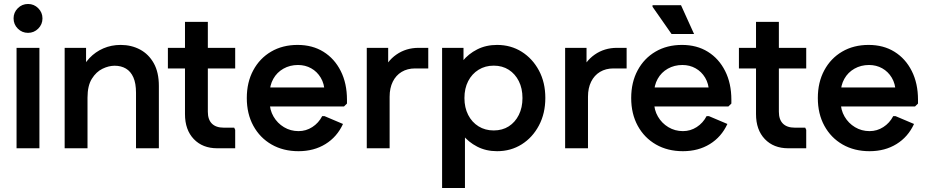

<svg xmlns="http://www.w3.org/2000/svg" viewBox="-20 -746 4675 966"><path d="M63.3 0V-505.3H178.3V0ZM121 -580.7Q91 -580.7 69.7 -601.9Q48.3 -623.1 48.3 -653.7Q48.3 -683.3 69.6 -704.7Q90.8 -726 121.3 -726Q151 -726 172.3 -704.7Q193.7 -683.3 193.7 -653.3Q193.7 -623.3 172.3 -602Q151 -580.7 121 -580.7Z M305.3 0V-505.3H413V-376.3L383.7 -378Q400 -422 430 -453.7Q460 -485.3 500.2 -502.7Q540.3 -520 587 -520Q641 -520 684.7 -496.7Q728.3 -473.3 753.8 -427.7Q779.3 -382 779.3 -313.7V0H664.3V-279.3Q664.3 -327 651 -356.8Q637.7 -386.7 613.5 -401Q589.3 -415.3 556.7 -415.3Q527 -415.3 495.5 -400Q464 -384.7 442.2 -349.8Q420.3 -315 420.3 -254.7V0Z M1072.7 0Q999.3 0 955 -46.3Q910.7 -92.7 910.7 -172V-636H1025.7V-183.7Q1025.7 -144.3 1046.2 -124Q1066.7 -103.7 1105.7 -103.7H1158.3L1163.3 -92.7V0ZM824.7 -401.7V-505.3H1163.3V-401.7Z M1482 14.7Q1405 14.7 1346.3 -19Q1287.7 -52.7 1254.7 -113Q1221.7 -173.3 1221.7 -252.7Q1221.7 -332 1254.2 -392.3Q1286.7 -452.7 1344.2 -486.3Q1401.7 -520 1477.3 -520Q1552 -520 1607.5 -485.5Q1663 -451 1694.3 -388.8Q1725.7 -326.7 1725.7 -244V-225L1710.7 -210.3H1276.3V-306H1674.3L1613.3 -283.3Q1612 -324.7 1593.7 -355.2Q1575.3 -385.7 1545.7 -402.3Q1516 -419 1479.3 -419Q1438.7 -419 1406 -400.5Q1373.3 -382 1355 -349.3Q1336.7 -316.7 1336.7 -274V-234.3Q1336.7 -193 1356.2 -159.5Q1375.7 -126 1408.7 -106.2Q1441.7 -86.3 1482 -86.3Q1519.7 -86.3 1551.3 -106.7Q1583 -127 1601 -161.7H1612.7L1705.7 -122.3Q1675.7 -57 1617.5 -21.2Q1559.3 14.7 1482 14.7Z M1825.3 0V-505.3H1933V-376.3L1903.7 -378Q1925.3 -437.3 1974.2 -471.3Q2023 -505.3 2086 -505.3H2134.7V-401.7H2068.7Q2029.7 -401.7 2000.8 -384.3Q1972 -367 1956.2 -335Q1940.3 -303 1940.3 -259.3V0Z M2481 14.7Q2425.3 14.7 2381 -8.2Q2336.7 -31 2307.3 -68Q2278 -105 2265.7 -147.3V-359.3Q2278 -402 2307.3 -438.5Q2336.7 -475 2381 -497.5Q2425.3 -520 2481 -520Q2550 -520 2604.7 -485.7Q2659.3 -451.3 2691.5 -391.3Q2723.7 -331.3 2723.7 -253.3Q2723.7 -175.3 2691.5 -114.7Q2659.3 -54 2604.7 -19.7Q2550 14.7 2481 14.7ZM2204.3 200V-505.3H2312V-349L2288 -252.7L2319.3 -156.3V200ZM2464 -89.7Q2507.3 -89.7 2539.7 -110.3Q2572 -131 2590.3 -167.8Q2608.7 -204.7 2608.7 -252.7Q2608.7 -301.3 2590.3 -337.8Q2572 -374.3 2539.7 -395Q2507.3 -415.7 2464 -415.7Q2421 -415.7 2387.7 -395Q2354.3 -374.3 2335.5 -337.8Q2316.7 -301.3 2316.7 -252.7Q2316.7 -204.7 2335.5 -167.8Q2354.3 -131 2387.7 -110.3Q2421 -89.7 2464 -89.7Z M2823.3 0V-505.3H2931V-376.3L2901.7 -378Q2923.3 -437.3 2972.2 -471.3Q3021 -505.3 3084 -505.3H3132.7V-401.7H3066.7Q3027.7 -401.7 2998.8 -384.3Q2970 -367 2954.2 -335Q2938.3 -303 2938.3 -259.3V0Z M3416 14.7Q3339 14.7 3280.3 -19Q3221.7 -52.7 3188.7 -113Q3155.7 -173.3 3155.7 -252.7Q3155.7 -332 3188.2 -392.3Q3220.7 -452.7 3278.2 -486.3Q3335.7 -520 3411.3 -520Q3486 -520 3541.5 -485.5Q3597 -451 3628.3 -388.8Q3659.7 -326.7 3659.7 -244V-225L3644.7 -210.3H3210.3V-306H3608.3L3547.3 -283.3Q3546 -324.7 3527.7 -355.2Q3509.3 -385.7 3479.7 -402.3Q3450 -419 3413.3 -419Q3372.7 -419 3340 -400.5Q3307.3 -382 3289 -349.3Q3270.7 -316.7 3270.7 -274V-234.3Q3270.7 -193 3290.2 -159.5Q3309.7 -126 3342.7 -106.2Q3375.7 -86.3 3416 -86.3Q3453.7 -86.3 3485.3 -106.7Q3517 -127 3535 -161.7H3546.7L3639.7 -122.3Q3609.7 -57 3551.5 -21.2Q3493.3 14.7 3416 14.7ZM3472 -575H3358.7L3263 -712V-720H3406.3Z M3945.7 0Q3872.3 0 3828 -46.3Q3783.7 -92.7 3783.7 -172V-636H3898.7V-183.7Q3898.7 -144.3 3919.2 -124Q3939.7 -103.7 3978.7 -103.7H4031.3L4036.3 -92.7V0ZM3697.7 -401.7V-505.3H4036.3V-401.7Z M4355 14.7Q4278 14.7 4219.3 -19Q4160.7 -52.7 4127.7 -113Q4094.7 -173.3 4094.7 -252.7Q4094.7 -332 4127.2 -392.3Q4159.7 -452.7 4217.2 -486.3Q4274.7 -520 4350.3 -520Q4425 -520 4480.5 -485.5Q4536 -451 4567.3 -388.8Q4598.7 -326.7 4598.7 -244V-225L4583.7 -210.3H4149.3V-306H4547.3L4486.3 -283.3Q4485 -324.7 4466.7 -355.2Q4448.3 -385.7 4418.7 -402.3Q4389 -419 4352.3 -419Q4311.7 -419 4279 -400.5Q4246.3 -382 4228 -349.3Q4209.7 -316.7 4209.7 -274V-234.3Q4209.7 -193 4229.2 -159.5Q4248.7 -126 4281.7 -106.2Q4314.7 -86.3 4355 -86.3Q4392.7 -86.3 4424.3 -106.7Q4456 -127 4474 -161.7H4485.7L4578.7 -122.3Q4548.7 -57 4490.5 -21.2Q4432.3 14.7 4355 14.7Z"/></svg>

Font: Fustat
Style: Regular
Weight: 400
Designer: Mohamed Gaber, Khaled Hosny, Laura Garcia Mut
Foundry: Kief Type Foundry, Alif Type Foundry, Hard Type Foundry
Version: Version 1.007